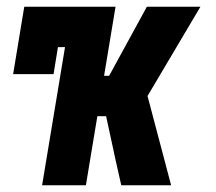

<svg xmlns="http://www.w3.org/2000/svg" viewBox="-20 -550 640 570"><path d="M105 0 173 -410H152L139 -330H19L52 -530H323L289 -325H304L416 -530H575L418 -265L488 0H340L324 -71L295 -205H269L235 0Z"/></svg>

Font: Iosevka Curly Slab HvEx
Style: Italic
Weight: 900
Width: 7
Italic angle: -9°
Monospace: yes
Designer: Belleve Invis
Foundry: Belleve Invis
Version: Version 11.1.0; ttfautohint (v1.8.3)